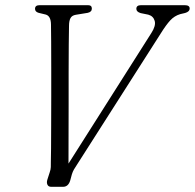

<svg xmlns="http://www.w3.org/2000/svg" viewBox="-20 -720 751 740"><path d="M505.5 -686Q505.5 -700 523.5 -700H692Q711 -700 711 -687.5Q711 -675 693.5 -670L674.5 -665.5Q652.5 -659 636.2 -641.5Q620 -624 599.5 -591L276.5 -85Q270 -75.5 265 -66.8Q260 -58 257 -48L250.5 -24Q243 0 223 0H177.5Q166.5 0 162.8 -8.2Q159 -16.5 162.5 -27.5L171.5 -55.5Q175.5 -66.5 175.8 -76.2Q176 -86 176 -97.5Q176.5 -110.5 176.8 -147.8Q177 -185 177.2 -236.8Q177.5 -288.5 177.5 -346.5Q177.5 -404.5 177.5 -459.5Q177.5 -514.5 177.2 -558.5Q177 -602.5 176.5 -626Q176 -658.5 156 -664L129 -670.5Q115 -674.5 115 -686Q115 -700 132.5 -700H319.5Q334 -700 334 -687Q334 -674 318 -670.5L272 -663Q257 -660.5 251.5 -649.8Q246 -639 246 -620.5Q245.5 -595.5 245 -547.8Q244.5 -500 244.5 -439.8Q244.5 -379.5 244.5 -315.5Q244.5 -251.5 244.2 -192.5Q244 -133.5 244 -89.5L563.5 -593Q581.5 -621 576.2 -639.5Q571 -658 551.5 -663.5L522 -669.5Q505.5 -674.5 505.5 -686Z"/></svg>

Font: Fraunces 72pt S050 Light
Style: Italic
Weight: 300
Italic angle: -16°
Version: Version 1.000; ttfautohint (v1.8.3)